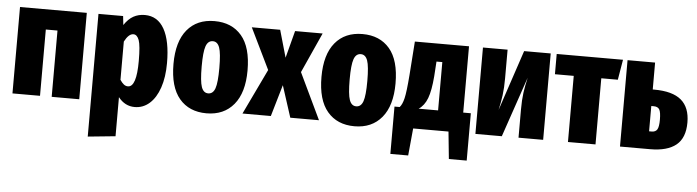

<svg xmlns="http://www.w3.org/2000/svg" viewBox="-47 -754 4282 1180"><g transform="rotate(5 2093.5 -163.5)"><path d="M278 -409H206V0H36V-533H448V0H278Z M966 -268Q966 -181 944 -116.5Q922 -52 882.5 -17Q843 18 791 18Q731 18 690 -34V207L520 224V-533H672L678 -478Q704 -517 735 -534Q766 -551 805 -551Q884 -551 925 -478Q966 -405 966 -268ZM792 -266Q792 -362 780 -394.5Q768 -427 745 -427Q716 -427 690 -377V-141Q702 -123 713.5 -114Q725 -105 739 -105Q792 -105 792 -266Z M1463 -266Q1463 -129 1402 -55.5Q1341 18 1234 18Q1127 18 1066.5 -53.5Q1006 -125 1006 -267Q1006 -405 1066.5 -478Q1127 -551 1235 -551Q1342 -551 1402.5 -480Q1463 -409 1463 -266ZM1180 -267Q1180 -175 1192.5 -140Q1205 -105 1234 -105Q1264 -105 1276.5 -140.5Q1289 -176 1289 -266Q1289 -357 1276.5 -392Q1264 -427 1235 -427Q1205 -427 1192.5 -391.5Q1180 -356 1180 -267Z M1927 0H1750L1687 -195L1630 0H1455L1589 -280L1466 -533H1641L1689 -365L1733 -533H1903L1791 -285Z M2376 -266Q2376 -129 2315 -55.5Q2254 18 2147 18Q2040 18 1979.5 -53.5Q1919 -125 1919 -267Q1919 -405 1979.5 -478Q2040 -551 2148 -551Q2255 -551 2315.5 -480Q2376 -409 2376 -266ZM2093 -267Q2093 -175 2105.5 -140Q2118 -105 2147 -105Q2177 -105 2189.5 -140.5Q2202 -176 2202 -266Q2202 -357 2189.5 -392Q2177 -427 2148 -427Q2118 -427 2105.5 -391.5Q2093 -356 2093 -267Z M2853 -124V168H2743L2726 0H2508L2492 168H2382V-124H2414Q2430 -141 2439.5 -181Q2449 -221 2457 -325L2472 -533H2806V-124ZM2651 -422H2615L2609 -331Q2602 -242 2584 -194.5Q2566 -147 2531 -124H2651Z M3310 0H3158V-174Q3158 -233 3164 -277Q3170 -321 3182 -372L3055 0H2892V-533H3044V-356Q3044 -297 3038 -251.5Q3032 -206 3021 -159L3146 -533H3310Z M3735 -408H3633V0H3463V-408H3347V-533H3756Z M4184 -183Q4184 -88 4130 -44Q4076 0 3970 0H3784V-533H3954V-367H3963Q4076 -367 4130 -321.5Q4184 -276 4184 -183ZM4014 -186Q4014 -231 4004.5 -248Q3995 -265 3969 -265H3954V-109H3970Q3994 -109 4004 -125.5Q4014 -142 4014 -186Z"/></g></svg>

Font: Fira Sans Compressed ExtraBold
Style: Regular
Weight: 800
Width: 1
Designer: bBox Type GmbH & Carrois Corporate GbR & Edenspiekermann AG
Foundry: bBox Type GmbH & Carrois Corporate GbR & Edenspiekermann AG
Version: Version 4.301